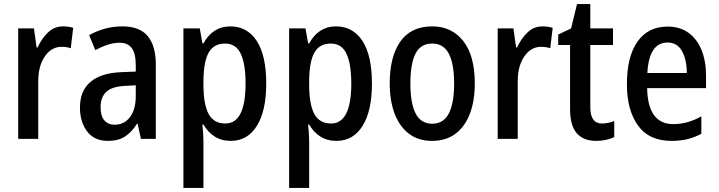

<svg xmlns="http://www.w3.org/2000/svg" viewBox="-20 -679 3514 939"><path d="M288 -550Q314 -550 338 -543L326 -443Q307 -450 281 -450Q232 -450 199.5 -403.5Q167 -357 167 -281V0H69V-540H146L159 -447H164Q184 -491 215 -520.5Q246 -550 288 -550Z M579 -550Q663 -550 702.5 -502.5Q742 -455 742 -363V0H669L653 -74H650Q624 -32 591 -11Q558 10 507 10Q441 10 406 -36.5Q371 -83 371 -153Q371 -235 422.5 -278.5Q474 -322 572 -326L644 -329V-360Q644 -417 624.5 -443.5Q605 -470 565 -470Q537 -470 507.5 -460.5Q478 -451 446 -434L416 -507Q451 -527 492 -538.5Q533 -550 579 -550ZM591 -259Q528 -256 500 -230Q472 -204 472 -155Q472 -111 490.5 -90Q509 -69 541 -69Q587 -69 615.5 -106Q644 -143 644 -210V-262Z M1106 -550Q1189 -550 1235.5 -479Q1282 -408 1282 -270Q1282 -136 1236 -63Q1190 10 1109 10Q1063 10 1029.5 -11.5Q996 -33 975 -70H970Q972 -48 973.5 -27Q975 -6 975 10V240H877V-540H957L970 -467H975Q1021 -550 1106 -550ZM1081 -466Q1026 -466 1001 -422.5Q976 -379 975 -286V-266Q975 -169 1000 -122Q1025 -75 1082 -75Q1132 -75 1156.5 -124.5Q1181 -174 1181 -270Q1181 -366 1157.5 -416Q1134 -466 1081 -466Z M1623 -550Q1706 -550 1752.5 -479Q1799 -408 1799 -270Q1799 -136 1753 -63Q1707 10 1626 10Q1580 10 1546.5 -11.5Q1513 -33 1492 -70H1487Q1489 -48 1490.5 -27Q1492 -6 1492 10V240H1394V-540H1474L1487 -467H1492Q1538 -550 1623 -550ZM1598 -466Q1543 -466 1518 -422.5Q1493 -379 1492 -286V-266Q1492 -169 1517 -122Q1542 -75 1599 -75Q1649 -75 1673.5 -124.5Q1698 -174 1698 -270Q1698 -366 1674.5 -416Q1651 -466 1598 -466Z M2302 -271Q2302 -187 2278.5 -124Q2255 -61 2208.5 -25.5Q2162 10 2092 10Q2026 10 1980 -25Q1934 -60 1910 -123Q1886 -186 1886 -271Q1886 -402 1938 -476Q1990 -550 2094 -550Q2189 -550 2245.5 -478.5Q2302 -407 2302 -271ZM1987 -270Q1987 -175 2012.5 -124.5Q2038 -74 2094 -74Q2149 -74 2175 -124Q2201 -174 2201 -271Q2201 -367 2175 -416.5Q2149 -466 2094 -466Q2037 -466 2012 -416.5Q1987 -367 1987 -270Z M2633 -550Q2659 -550 2683 -543L2671 -443Q2652 -450 2626 -450Q2577 -450 2544.5 -403.5Q2512 -357 2512 -281V0H2414V-540H2491L2504 -447H2509Q2529 -491 2560 -520.5Q2591 -550 2633 -550Z M2924 -75Q2953 -75 2984 -87V-9Q2967 0 2944 5Q2921 10 2895 10Q2834 10 2801 -27Q2768 -64 2768 -147V-459H2710V-510L2773 -540L2802 -659H2867V-540H2978V-459H2867V-154Q2867 -75 2924 -75Z M3245 -549Q3306 -549 3348 -518Q3390 -487 3411.5 -433Q3433 -379 3433 -308V-248H3145Q3148 -72 3273 -72Q3343 -72 3410 -110V-25Q3377 -7 3342 1.5Q3307 10 3264 10Q3154 10 3100 -65.5Q3046 -141 3046 -266Q3046 -403 3098 -476Q3150 -549 3245 -549ZM3245 -471Q3154 -471 3146 -322H3339Q3339 -385 3316 -428Q3293 -471 3245 -471Z"/></svg>

Font: Noto Sans Condensed Medium
Style: Regular
Weight: 500
Width: 3
Designer: Monotype Design Team
Foundry: Monotype Imaging Inc.
Version: Version 2.013; ttfautohint (v1.8.4.7-5d5b)